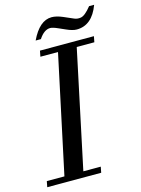

<svg xmlns="http://www.w3.org/2000/svg" viewBox="-213 -918 729 990"><g transform="rotate(-15 151.5 -423.0)"><path d="M59 -690H347L341 -659H247L114 -31H207L201 0H-87L-81 -31H13L147 -659H53ZM363 -846H390Q353 -746 271 -746Q249 -746 216 -761L182 -776Q153 -789 140 -789Q107 -789 79 -746H51Q96 -841 161 -841Q186 -841 219 -827L272 -804Q288 -797 306 -800Q329 -803 363 -846Z"/></g></svg>

Font: GFS Didot
Style: Italic
Weight: 400
Italic angle: -12°
Designer: Takis Katsoulidis and George D. Matthiopoulos
Foundry: George Matthiopoulos and Takis Katsoulidis
Version: Version 1.0